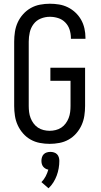

<svg xmlns="http://www.w3.org/2000/svg" viewBox="-20 -763 540 1029"><path d="M246 8Q220 8 193.5 3Q167 -2 144 -15Q121 -28 103.5 -48Q86 -68 75 -92Q64 -116 60 -142.5Q56 -169 56 -195V-540Q56 -566 60 -592.5Q64 -619 75 -643Q86 -667 104 -687Q122 -707 145 -720Q168 -733 194.5 -738Q221 -743 247 -743Q272 -743 296.5 -739Q321 -735 343.5 -724Q366 -713 384.5 -695.5Q403 -678 415 -656.5Q427 -635 432.5 -610.5Q438 -586 438 -561V-555H360V-559Q360 -582 353 -604Q346 -626 330 -642.5Q314 -659 292 -666Q270 -673 247 -673Q222 -673 198.5 -663.5Q175 -654 160 -634Q145 -614 139.5 -589.5Q134 -565 134 -540V-195Q134 -179 136 -162.5Q138 -146 144 -130.5Q150 -115 160 -101.5Q170 -88 183.5 -79Q197 -70 213.5 -66Q230 -62 246 -62Q262 -62 278.5 -66Q295 -70 308.5 -79Q322 -88 332 -101.5Q342 -115 348 -130.5Q354 -146 356 -162.5Q358 -179 358 -195V-330H250V-400H436V-195Q436 -169 432 -142.5Q428 -116 417 -92Q406 -68 388.5 -48Q371 -28 348 -15Q325 -2 298.5 3Q272 8 246 8ZM240 246 202 213Q216 199 225 181.5Q234 164 239 146Q231 145 223.5 140.5Q216 136 211 129.5Q206 123 204 115Q202 107 202 99Q202 89 205 79.5Q208 70 214.5 63.5Q221 57 230.5 54Q240 51 250 51Q260 51 269.5 54Q279 57 285.5 63.5Q292 70 295 79.5Q298 89 298 99Q298 119 294.5 139Q291 159 284 178Q277 197 266 214.5Q255 232 240 246Z"/></svg>

Font: Huly
Style: Regular
Weight: 400
Designer: Belleve Invis
Foundry: Belleve Invis
Version: Version 33.2.5; ttfautohint (v1.8.4)